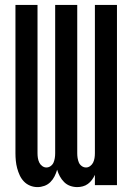

<svg xmlns="http://www.w3.org/2000/svg" viewBox="-20 -755 540 783"><path d="M133 8Q117 8 102.5 2Q88 -4 77.5 -15Q67 -26 60.5 -40Q54 -54 50 -69Q46 -84 44.5 -99.5Q43 -115 43 -130V-735H133V-130Q133 -120 134.5 -110.5Q136 -101 140 -92.5Q144 -84 152 -78Q160 -72 169 -72Q179 -72 187 -78Q195 -84 198.5 -92.5Q202 -101 203.5 -110.5Q205 -120 205 -130V-735H295V-130Q295 -120 296.5 -110.5Q298 -101 301.5 -92.5Q305 -84 313 -78Q321 -72 331 -72Q340 -72 348 -78Q356 -84 360 -92.5Q364 -101 365.5 -110.5Q367 -120 367 -130V-735H457V0H367V-42Q362 -31 355 -21.5Q348 -12 338.5 -5Q329 2 317.5 5Q306 8 295 8Q280 8 266 3Q252 -2 241.5 -12.5Q231 -23 224 -36Q217 -49 213 -63Q209 -49 202.5 -36Q196 -23 185.5 -12.5Q175 -2 161 3Q147 8 133 8Z"/></svg>

Font: Iosevka SS04 Medium
Style: Regular
Weight: 500
Monospace: yes
Designer: Belleve Invis
Foundry: Belleve Invis
Version: Version 19.0.0; ttfautohint (v1.8.4)